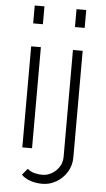

<svg xmlns="http://www.w3.org/2000/svg" viewBox="-60 -768 542 984"><g transform="rotate(5 210.5 -276.5)"><path d="M78 -638V-730H128V-638ZM78 0V-520H128V0ZM293 -638V-730H343V-638ZM197 177Q165 177 137.5 168.5Q110 160 88 140L115 107Q132 121 152 126Q172 131 192 131Q217 131 240 118Q263 105 278 82Q293 59 293 30V-520H343V28Q343 71 321.5 105Q300 139 266.5 158Q233 177 197 177Z"/></g></svg>

Font: Raleway Light
Style: Regular
Weight: 300
Designer: Matt McInerney, Pablo Impallari, Rodrigo Fuenzalida
Foundry: Matt McInerney, Pablo Impallari, Rodrigo Fuenzalida
Version: Version 4.026